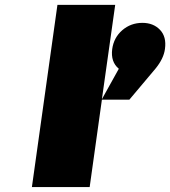

<svg xmlns="http://www.w3.org/2000/svg" viewBox="-20 -762 693 782"><path d="M109.9 0 213.9 -742.2H449.2L395 -357.9L463.9 -481.9Q430.2 -509.8 437 -562Q443.4 -608.9 478 -638.9Q512.7 -668.9 560.1 -668.9Q604.5 -668.9 631.6 -640.6Q658.7 -612.3 651.9 -563Q647 -523.4 612.8 -481.9L506.8 -356H395L345.2 0Z"/></svg>

Font: Trueno UltraBlack
Style: Italic
Weight: 950
Designer: Julieta Ulanovsky
Foundry: Julieta Ulanovsky
Version: Version 3.001b | FøM Fix